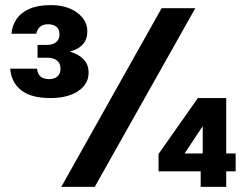

<svg xmlns="http://www.w3.org/2000/svg" viewBox="-20 -732 965 752"><path d="M177 -348Q101 -348 62.5 -379Q24 -410 20 -463H125Q127 -448 133 -439Q139 -430 149.5 -426Q160 -422 172 -422Q193 -422 205 -432.5Q217 -443 217 -463Q217 -484 203 -495Q189 -506 166 -506H127V-556H162Q186 -556 199.5 -566.5Q213 -577 213 -598Q213 -617 201 -627Q189 -637 168 -637Q149 -637 137.5 -627.5Q126 -618 122 -600H25Q27 -630 44 -656Q61 -682 94.5 -697Q128 -712 179 -712Q242 -712 282 -682.5Q322 -653 322 -609Q322 -578 304.5 -558.5Q287 -539 256 -531V-529Q289 -519 308 -499Q327 -479 327 -447Q327 -403 286.5 -375.5Q246 -348 177 -348ZM220 0 613 -700H745L351 0ZM766 0V-61H601V-129L755 -348H866V-131H903V-61H866V0ZM703 -131H774V-238Z"/></svg>

Font: DM Sans 11pt
Style: Bold
Weight: 700
Version: Version 4.004;gftools[0.9.30]